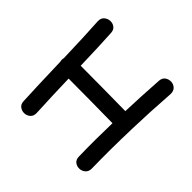

<svg xmlns="http://www.w3.org/2000/svg" viewBox="-173 -900 1089 1089"><g transform="rotate(45 371.0 -356.0)"><path d="M102 -45Q103 -21 119 -9.5Q135 2 154.5 1Q174 0 188.5 -13Q203 -26 202 -51Q196 -173 192 -316Q251 -316 369 -315Q487 -313 547 -313Q543 -173 546 -46Q546 -21 561 -9Q576 3 596 2.5Q616 2 631 -11Q646 -24 646 -48Q643 -199 648 -358V-365Q652 -505 663 -662Q664 -687 650 -700.5Q636 -714 616.5 -715Q597 -716 581 -705Q565 -694 563 -670Q554 -534 550 -413Q489 -413 369 -415Q249 -416 189 -416Q185 -567 179 -668Q178 -693 162 -704.5Q146 -716 126.5 -714.5Q107 -713 92.5 -700Q78 -687 79 -662Q86 -554 91 -378Q89 -372 89 -366Q89 -358 91 -351Q97 -145 102 -45Z"/></g></svg>

Font: Balsamiq Sans
Style: Regular
Weight: 400
Designer: Michael Angeles
Foundry: Balsamiq SRL
Version: Version 1.020; ttfautohint (v1.8.4.7-5d5b);gftools[0.9.26]